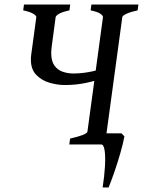

<svg xmlns="http://www.w3.org/2000/svg" viewBox="-20 -635 628 844"><path d="M381.8 -615.2H588.4L585 -589.4Q554.7 -583 536.6 -574.7Q518.6 -566.4 517.6 -559.6L447.8 -46.4Q446.3 -37.1 461.9 -33.2Q477.5 -29.3 508.3 -25.9L504.4 0H284.7L288.1 -25.9Q361.8 -42.5 364.3 -56.2L432.6 -559.6Q433.6 -565.4 421.6 -574.2Q409.7 -583 378.4 -589.4ZM85.4 -615.2H288.6L285.2 -589.4Q254.9 -583 240.2 -574.7Q225.6 -566.4 224.6 -559.6L207.5 -432.1Q206.5 -423.8 205.8 -416.5Q205.1 -409.2 205.1 -402.8Q205.1 -366.7 219.2 -346.9Q233.4 -327.1 255.6 -319.6Q277.8 -312 302.2 -312Q369.6 -312 443.4 -337.4L438 -293.5Q403.3 -280.3 358.9 -270.8Q314.5 -261.2 265.1 -261.2Q233.4 -261.2 198.7 -271Q164.1 -280.8 139.9 -305.2Q115.7 -329.6 115.7 -373.5Q115.7 -383.8 117.2 -394.5L139.6 -559.6Q140.6 -565.4 126.7 -574.2Q112.8 -583 82 -589.4ZM443.4 -48.8H514.2L526.9 -35.6Q521 -3.4 509 38.1Q497.1 79.6 483.2 119.9Q469.2 160.2 457.5 189H431.2Q439 139.2 441.4 95.9Q443.8 52.7 439.9 26.4Q436 0 424.8 0Z"/></svg>

Font: Gentium Book Plus
Style: Italic
Weight: 400
Italic angle: -8°
Designer: Victor Gaultney, Annie Olsen, Iska Routamaa, Becca Hirsbrunner
Foundry: SIL International
Version: Version 6.101